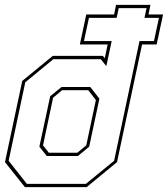

<svg xmlns="http://www.w3.org/2000/svg" viewBox="-26 -770 690 790"><path d="M76.5 0 -5.5 -103 65.5 -437 191 -540H397L405 -530.5L417 -587H302.5L329 -710.5H443.5L451.5 -750H593L585 -710.5H645L618.5 -587H558.5L455.5 -103L330.5 0ZM166.5 -128 136 -166.5 180.5 -374 227 -412H345.5L383 -364L341 -166.5L294.5 -128ZM175 -141.5H292L329 -172L368.5 -358.5L337 -399H229.5L192.5 -368L151 -172ZM84.5 -13.5H327.5L443.5 -108.5L548 -601H607.5L628 -696.5H568.5L577 -736.5H462.5L454 -696.5H340L319.5 -601H433.5L411.5 -498L388.5 -526.5H193.5L78 -431.5L9.5 -108.5Z"/></svg>

Font: Tourney Thin
Style: Italic
Weight: 100
Italic angle: -12°
Designer: Tyler Finck
Foundry: Etcetera Type Co
Version: Version 1.015